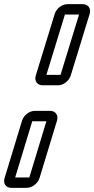

<svg xmlns="http://www.w3.org/2000/svg" viewBox="-48 -711 453 923"><path d="M243 -351H175L264 -641H332ZM350 -691H276C250 -691 223 -670 215 -644L124 -348C116 -322 131 -301 157 -301H231C257 -301 284 -322 292 -348L383 -644C391 -670 376 -691 350 -691ZM93 142H25L107 -128H175ZM193 -178H119C93 -178 66 -157 58 -131L-26 145C-34 171 -20 192 6 192H80C106 192 134 171 142 145L226 -131C234 -157 219 -178 193 -178Z"/></svg>

Font: DIN Rundschrift
Style: MittelKontKu
Weight: 400
Version: Version 1.027